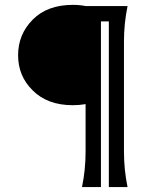

<svg xmlns="http://www.w3.org/2000/svg" viewBox="-20 -762 603 782"><path d="M499.5 0H423.3V-674.8H391.1V0H314Q328.6 -70.8 328.6 -144.5V-337.9Q302.7 -333.5 276.9 -333.5Q173.3 -333.5 113.3 -393.6Q53.7 -452.1 53.7 -537.1Q53.7 -622.1 113.3 -682.1Q172.9 -742.2 276.9 -742.2Q304.2 -742.2 329.1 -737.3H499.5Q484.9 -666.5 484.9 -592.8V-144.5Q484.9 -70.3 499.5 0Z"/></svg>

Font: Classica
Style: Bold
Weight: 700
Designer: Wojciech Kalinowski "wmk69" (wmk69@o2.pl)
Foundry: Wojciech Kalinowski "wmk69" (wmk69@o2.pl)
Version: Version 2.1.1; 2021-05-14